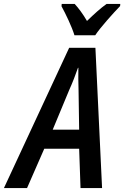

<svg xmlns="http://www.w3.org/2000/svg" viewBox="-79 -960 634 980"><path d="M301 -780H407C434 -821 501 -895 534 -929L535 -940H465C434 -918 401 -888 365 -853C344 -889 321 -920 302 -940H236L235 -928C256 -890 288 -823 301 -780ZM190 -298 274 -500C293 -542 307 -580 319 -614H321C320 -578 321 -537 322 -498L325 -298ZM-59 0H59L147 -201H325L332 0H442L408 -716H274Z"/></svg>

Font: Noto Sans Display SemiCondensed Medium
Style: Italic
Weight: 500
Width: 4
Italic angle: -12°
Designer: Monotype Design Team
Foundry: Monotype Imaging Inc.
Version: Version 1.900